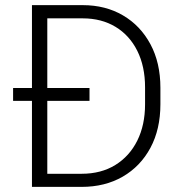

<svg xmlns="http://www.w3.org/2000/svg" viewBox="-20 -731 710 751"><path d="M299.3 0H105V-336.4H31.2V-386.7H105V-710.9H303.7Q392.6 -710.9 460.9 -670.9Q529.3 -630.9 568.4 -558.1Q607.4 -485.4 607.4 -387.7V-323.2Q607.4 -225.6 568.4 -152.8Q529.3 -80.1 460 -40Q390.6 0 299.3 0ZM330.1 -386.7V-336.4H165V-51.3H299.3Q375.5 -51.3 431.2 -85.7Q486.8 -120.1 517.1 -181.2Q547.4 -242.2 547.4 -323.2V-389.2Q547.4 -471.2 517.1 -532Q486.8 -592.8 431.9 -626Q377 -659.2 303.7 -659.2H165V-386.7Z"/></svg>

Font: Vazirmatn UI ExtraLight
Style: Regular
Weight: 200
Designer: Saber Rastikerdar
Foundry: Saber Rastikerdar
Version: Version 33.003